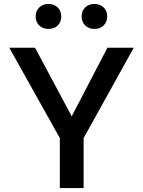

<svg xmlns="http://www.w3.org/2000/svg" viewBox="-20 -949 721 969"><path d="M282 -252 27 -708H157L342 -362L522 -708H655L402 -252V0H282ZM225 -803Q196 -803 178 -820.5Q160 -838 160 -866Q160 -894 178 -911.5Q196 -929 225 -929Q253 -929 271 -911.5Q289 -894 289 -866Q289 -838 271.5 -820.5Q254 -803 225 -803ZM456 -803Q428 -803 410 -820.5Q392 -838 392 -866Q392 -894 410 -911.5Q428 -929 456 -929Q485 -929 503 -911.5Q521 -894 521 -866Q521 -838 503 -820.5Q485 -803 456 -803Z"/></svg>

Font: Metropolitano Medium
Style: Regular
Weight: 500
Designer: Fonts by Alex Slobzheninov & Chris M. Simpson / Changes by Cristiano Sobral
Foundry: Fonts by Alex Slobzheninov & Chris M. Simpson / Changes by Cristiano Sobral
Version: Version 1.00;August 30, 2020;FontCreator 13.0.0.2681 64-bit